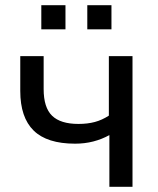

<svg xmlns="http://www.w3.org/2000/svg" viewBox="-20 -719 608 739"><path d="M401 0V-199Q372 -183 339 -174.5Q306 -166 269 -166Q161 -166 109.5 -216.5Q58 -267 58 -369V-503H148V-376Q148 -305 180.5 -273.5Q213 -242 282 -242Q317 -242 345 -249.5Q373 -257 399 -274V-503H490V0ZM316 -606V-699H409V-606ZM139 -606V-699H232V-606Z"/></svg>

Font: Mulish Medium
Style: Regular
Weight: 500
Designer: Vernon Adams
Foundry: Vernon Adams
Version: Version 3.603; ttfautohint (v1.8.3)